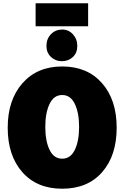

<svg xmlns="http://www.w3.org/2000/svg" viewBox="-20 -1123 830 1170"><path d="M359 27Q205 27 116 -74Q27 -175 27 -345Q27 -514 117 -616Q207 -718 359 -718Q512 -718 601.5 -616.5Q691 -515 691 -345Q691 -175 602.5 -74Q514 27 359 27ZM462 -350Q462 -435 436 -489.5Q410 -544 359 -544Q308 -544 282 -489.5Q256 -435 256 -350Q256 -264 282 -210Q308 -156 359 -156Q410 -156 436 -210Q462 -264 462 -350ZM197 -963V-1103H517V-963ZM357 -750Q318 -750 290.5 -776Q263 -802 263 -843Q263 -886 290.5 -914.5Q318 -943 359 -943Q398 -943 424.5 -914Q451 -885 451 -843Q451 -801 424 -775.5Q397 -750 357 -750Z"/></svg>

Font: Repo
Style: ExtraBlack
Weight: 1000
Designer: Stefan Peev
Foundry: Context Ltd
Version: Version 001.000